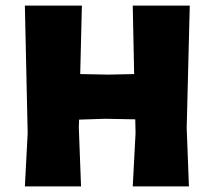

<svg xmlns="http://www.w3.org/2000/svg" viewBox="-20 -667 751 687"><path d="M79 -190 69 0H270L262 -210L263 -239L356 -242L464 -240L465 -190L455 0H656L648 -210L659 -647H455L460 -402L368 -400L267 -402L273 -647H69Z"/></svg>

Font: Luna Sans Black
Style: Regular
Weight: 900
Designer: Juan Pablo del Peral
Foundry: Huerta Tipografica
Version: Version 2.001; ttfautohint (v1.5)